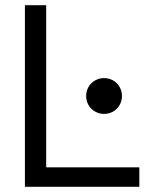

<svg xmlns="http://www.w3.org/2000/svg" viewBox="-20 -720 578 740"><path d="M76 -700V0H517V-75H158V-700ZM312 -350C312 -311 343 -281 381 -281C420 -281 450 -311 450 -350C450 -389 420 -419 381 -419C343 -419 312 -389 312 -350Z"/></svg>

Font: Space Text
Style: Regular
Weight: 400
Designer: Florian Karsten (Space Text), Colophon Foundry (Space Mono)
Foundry: Florian Karsten
Version: Version 1.003;PS 001.003;hotconv 1.0.88;makeotf.lib2.5.64775